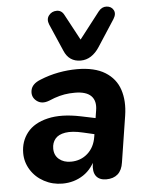

<svg xmlns="http://www.w3.org/2000/svg" viewBox="-55 -816 658 870"><g transform="rotate(-5 274.5 -381.0)"><path d="M28.4 -142.4Q28.4 -196 59.5 -235.4Q90.6 -274.8 152.9 -289.5Q215.3 -304.3 303.4 -286L383 -269.4L371.2 -197L307.3 -211.8Q257.9 -223.5 226.3 -218.3Q194.7 -213.1 180.2 -195.1Q165.7 -177 165.7 -151.5Q165.7 -120.7 186.7 -103Q207.7 -85.2 240.4 -85.2Q285.3 -85.2 316.8 -113.2Q348.2 -141.1 355.6 -188.6L374.4 -306.4Q381.7 -349.1 359.5 -372Q337.2 -395 285.3 -395Q259.9 -395 238.2 -391.4Q216.4 -387.8 192.4 -379.4Q183 -376.4 166.5 -369.2Q132.2 -355.8 108.8 -374.3Q85.5 -392.7 90.8 -422.4Q96.1 -452.1 135.8 -467.5Q176.7 -484.3 219.7 -492.4Q262.7 -500.4 304.1 -500.4Q383.8 -500.4 431.8 -470.7Q479.7 -441 496.7 -389.4Q513.7 -337.9 503.5 -271.9L470.6 -62Q465.7 -26.9 446 -9.2Q426.2 8.4 393.6 8.4Q361.9 8.4 347.2 -11.2Q332.6 -30.9 338.6 -69.4L347.6 -125.6L353.2 -101.5Q331.7 -45.2 289.5 -17.4Q247.2 10.4 194 10.4Q149.2 10.4 110.9 -10.1Q72.6 -30.6 50.5 -66Q28.4 -101.4 28.4 -142.4ZM250.2 -589.1 196.4 -713.1Q186.4 -737.4 199.7 -754.6Q213.1 -771.8 235.3 -772Q257.6 -772.3 269 -750.4L332.3 -632.6L425.3 -752.6Q440.9 -772.5 462.5 -771.3Q484.2 -770 493.7 -752.7Q503.2 -735.4 488.8 -712.3L410.1 -591.1Q393.3 -565.4 371.9 -551.6Q350.6 -537.8 324.9 -537.8Q271.6 -537.8 250.2 -589.1Z"/></g></svg>

Font: SN Pro Thin
Style: Italic
Weight: 200
Italic angle: -9°
Designer: Tobias Whetton
Foundry: Supernotes
Version: Version 1.003;Glyphs 3.3 (3324)